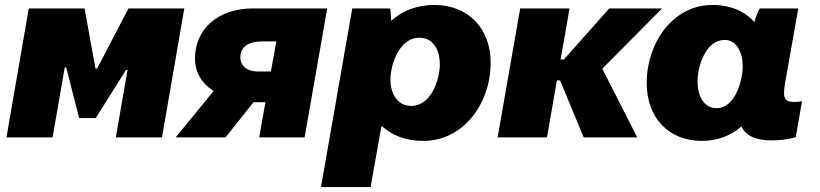

<svg xmlns="http://www.w3.org/2000/svg" viewBox="-20 -554 3306 774"><path d="M6 0H192L241 -282H247L299 -78H366L488 -272H494L447 0H633L723 -520H498L371 -277H365L321 -520H96Z M1025 0H1208L1299 -520H999C859 -520 766 -437 766 -318C766 -260 796 -216 841 -187L688 0H889L1002 -142H1008H1050ZM949 -322C949 -367 983 -387 1037 -387H1094L1072 -266H1016C976 -266 949 -289 949 -322Z M1274 200H1474L1518 -47C1558 -9 1615 14 1687 14C1849 14 1958 -138 1958 -301C1958 -440 1867 -534 1731 -534C1658 -534 1600 -509 1557 -470C1556 -490 1554 -510 1553 -520H1400ZM1637 -127C1587 -127 1554 -170 1554 -234C1554 -289 1587 -402 1671 -402C1722 -402 1753 -359 1753 -294C1753 -236 1720 -127 1637 -127Z M1986 0H2185L2225 -230H2238L2333 0H2549L2408 -277L2649 -520H2436L2253 -314H2240L2276 -520H2077Z M3090 12C3125 12 3162 7 3188 -1L3213 -146C3203 -144 3193 -143 3181 -143C3140 -143 3135 -162 3145 -220L3198 -520H3043C3035 -507 3027 -486 3021 -465C2983 -508 2926 -534 2852 -534C2693 -534 2587 -382 2587 -219C2587 -80 2675 14 2809 14C2875 14 2928 -9 2969 -44C2987 -7 3026 12 3090 12ZM2902 -393C2945 -393 2974 -350 2974 -286C2974 -231 2944 -118 2869 -118C2821 -118 2792 -161 2792 -226C2792 -284 2823 -393 2902 -393Z"/></svg>

Font: Fixel Display 20240404 Black
Style: Italic
Weight: 900
Italic angle: -10°
Designer: AlfaBravo + MacPaw
Foundry: Kyrylo Tkachov, Marchela Mozhyna, Serhii Makarenko, Maria Weinstein, Zakhar Kryvoshyya
Version: Version 1.211;Glyphs 3.2 (3225)